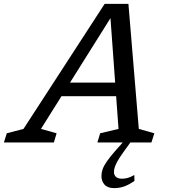

<svg xmlns="http://www.w3.org/2000/svg" viewBox="-83 -734 877 989"><path d="M206 -238.5 228.5 -308.5H568L544.5 -238.5ZM632 -70 712 -47.5 697 0H418.5L433 -47.5L527.5 -70L484.5 -662H499.5L128 -70L208.5 -47.5L194.5 0H-63L-48 -47.5L38 -70L456 -714H578.5ZM504 151.5Q504 168 514.5 177.2Q525 186.5 545 186.5Q559.5 186.5 573.8 182.8Q588 179 609 167.5L609.5 198Q578 219.5 554.5 227.2Q531 235 505 235Q471.5 235 455.5 217.2Q439.5 199.5 439.5 173Q439.5 156 445.5 138.2Q451.5 120.5 467.8 97Q484 73.5 514 39.5L566 -19H602L551 52Q532 78.5 522 96.8Q512 115 508 127.8Q504 140.5 504 151.5Z"/></svg>

Font: Newsreader 7pt
Style: Italic
Weight: 400
Italic angle: -17°
Designer: Hugues Gentile
Foundry: Production Type
Version: Version 1.003